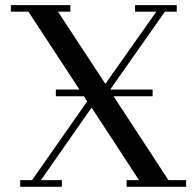

<svg xmlns="http://www.w3.org/2000/svg" viewBox="-20 -722 759 742"><path d="M22 -676.8V-702.1H252V-676.8H204.1L387.2 -397.9L584 -676.8H502V-702.1H663.1V-676.8H617.2L405.8 -376H569.8V-350.1H418.9L630.9 -25.9H699.2V0H469.2V-25.9H517.1L334 -306.2L138.2 -25.9H219.2V0H58.1V-25.9H104L316.9 -330.1L304.2 -350.1H195.8V-376H287.1L89.8 -676.8Z"/></svg>

Font: Dehuti Alt
Style: Bold
Weight: 700
Version: Version 1.2